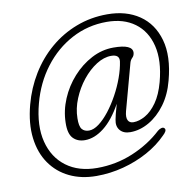

<svg xmlns="http://www.w3.org/2000/svg" viewBox="-86 -767 987 976"><g transform="rotate(-10 407.0 -279.0)"><path d="M542.5 -68.5Q507.5 -68.5 489.8 -89.5Q472 -110.5 479 -144Q481.5 -156.5 485.2 -172.2Q489 -188 499 -222.5Q456.5 -145.5 407.2 -107Q358 -68.5 308.5 -68.5Q270.5 -68.5 247.8 -92.2Q225 -116 226.5 -172.5Q227.5 -235 252.8 -294.8Q278 -354.5 321 -402.2Q364 -450 418.2 -478.5Q472.5 -507 531.5 -507Q630.5 -507 628.5 -464Q627.5 -449 617.8 -439.5Q608 -430 604 -416.5L539 -177.5Q531 -147 538.8 -131.2Q546.5 -115.5 567 -115.5Q596.5 -115.5 628.5 -133.8Q660.5 -152 688.2 -191.2Q716 -230.5 733 -293.5Q761.5 -400.5 742.2 -478.5Q723 -556.5 665.2 -599Q607.5 -641.5 520.5 -641.5Q423 -641.5 339.8 -597.2Q256.5 -553 196.8 -474.5Q137 -396 110 -294Q80 -182 101.5 -97.5Q123 -13 186.5 34.2Q250 81.5 345.5 81.5Q442.5 81.5 530 45Q617.5 8.5 682 -51.5Q692 -59.5 701.8 -61.8Q711.5 -64 717 -57.5Q722.5 -50.5 717.8 -41.5Q713 -32.5 702 -22.5Q660 20.5 601.2 52.8Q542.5 85 474.2 103Q406 121 335 121Q257 121 196 91.5Q135 62 97 7.2Q59 -47.5 49.5 -124.2Q40 -201 65 -295Q87 -377.5 130 -447.8Q173 -518 233.8 -569.8Q294.5 -621.5 369.5 -650.2Q444.5 -679 530 -679Q627.5 -679 695 -633Q762.5 -587 787 -500.5Q811.5 -414 779 -293Q761 -223.5 724 -173.2Q687 -123 639.5 -95.8Q592 -68.5 542.5 -68.5ZM289.5 -184.5Q288.5 -143.5 301 -128.2Q313.5 -113 337.5 -113Q361.5 -113 388.8 -133.5Q416 -154 442.8 -188.2Q469.5 -222.5 492.5 -264.5Q515.5 -306.5 531.2 -350.2Q547 -394 552.5 -432.5Q556.5 -467.5 513 -467.5Q475.5 -467.5 436.5 -442.8Q397.5 -418 364.5 -376.8Q331.5 -335.5 310.8 -285.2Q290 -235 289.5 -184.5Z"/></g></svg>

Font: Fraunces 72pt S100 Light
Style: Italic
Weight: 300
Italic angle: -16°
Version: Version 1.000; ttfautohint (v1.8.3)